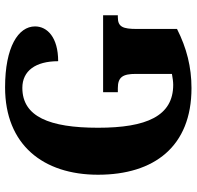

<svg xmlns="http://www.w3.org/2000/svg" viewBox="-29 -735 774 756"><g transform="rotate(-90 358.0 -357.0)"><path d="M389 10C472 10 547 -9 622 -47V-205C622 -260 630 -280 668 -280H676V-338H373V-280H389C433 -280 445 -260 445 -209V-67C428 -64 414 -62 402 -62C279 -62 233 -167 233 -358C233 -550 277 -656 390 -656C457 -656 495 -604 495 -515C589 -515 632 -558 632 -606C632 -672 551 -724 392 -724C166 -724 48 -574 48 -358C48 -137 159 10 389 10Z"/></g></svg>

Font: Noto Serif Ethiopic Condensed Black
Style: Regular
Weight: 900
Width: 3
Designer: Monotype Design Team
Foundry: Monotype Imaging Inc.
Version: Version 2.102